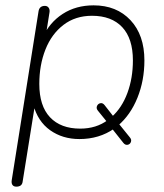

<svg xmlns="http://www.w3.org/2000/svg" viewBox="-20 -512 614 718"><path d="M24 161 124 -469Q127 -490 148 -490Q157 -490 162 -483Q167 -476 165 -465L150 -371H139Q165 -428 214.5 -460Q264 -492 330 -492Q416 -492 468 -436.5Q520 -381 520 -286Q520 -211 494 -146.5Q468 -82 421 -42L423 -51L465 1Q473 10 469.5 19Q466 28 457 29.5Q448 31 441 22L399 -31H407Q351 8 277 8Q214 8 167.5 -25Q121 -58 104 -122H111L65 165Q64 176 58 181Q52 186 41 186Q31 186 26.5 179.5Q22 173 24 161ZM383 -63 381 -55 347 -97Q339 -106 342.5 -115Q346 -124 355 -126Q364 -128 371 -119L407 -73L398 -75Q436 -109 456.5 -164.5Q477 -220 477 -286Q477 -368 437 -410.5Q397 -453 324 -453Q262 -453 217.5 -419Q173 -385 150 -327Q127 -269 127 -198Q127 -116 167 -73.5Q207 -31 280 -31Q340 -31 383 -63Z"/></svg>

Font: SN Pro Thin
Style: Italic
Weight: 200
Italic angle: -9°
Designer: Tobias Whetton
Foundry: Supernotes
Version: Version 1.003;Glyphs 3.3 (3324)